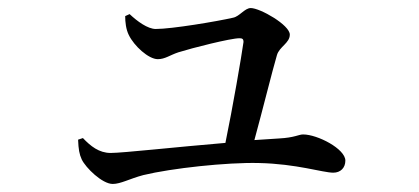

<svg xmlns="http://www.w3.org/2000/svg" viewBox="-20 -493 1040 477"><path d="M174 -146C175 -122 177 -110 183 -97C193 -76 234 -36 260 -36C280 -36 302 -49 336 -58C406 -75 544 -90 623 -88C717 -86 782 -64 808 -64C826 -64 838 -76 838 -94C838 -123 769 -159 733 -159C722 -159 712 -151 673 -149L612 -145C632 -218 657 -319 668 -356C674 -377 700 -386 700 -407C700 -431 626 -473 603 -473C588 -473 575 -452 559 -449C520 -440 407 -421 367 -421C347 -421 321 -440 302 -458L291 -453C291 -438 293 -420 300 -406C313 -379 349 -346 372 -346C390 -346 402 -356 423 -363C458 -374 553 -398 575 -398C582 -398 585 -396 585 -389C580 -353 558 -225 540 -138C420 -128 285 -113 255 -113C226 -113 205 -130 186 -150Z"/></svg>

Font: Noto Serif KR Medium
Style: Regular
Weight: 500
Designer: Ryoko NISHIZUKA 西塚涼子 (kana & ideographs); Frank Grießhammer (Latin, Greek & Cyrillic); Wenlong ZHANG 张文龙 (bopomofo); San
Foundry: Adobe
Version: Version 2.001;hotconv 1.1.0;makeotfexe 2.6.0